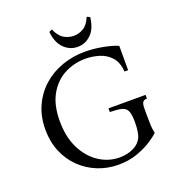

<svg xmlns="http://www.w3.org/2000/svg" viewBox="-155 -994 1041 1133"><g transform="rotate(-20 365.5 -427.5)"><path d="M396 15Q328 15 267 -9.5Q206 -34 159.5 -79Q113 -124 86.5 -187Q60 -250 60 -327Q60 -409 90 -474.5Q120 -540 172 -586Q224 -632 292 -656Q360 -680 436 -680Q490 -680 547.5 -669Q605 -658 639 -643V-490H616Q612 -549 582.5 -581.5Q553 -614 510.5 -627Q468 -640 425 -640Q352 -640 291 -607.5Q230 -575 193.5 -510Q157 -445 157 -345Q157 -245 193 -173Q229 -101 288.5 -62Q348 -23 418 -23Q465 -23 504 -41.5Q543 -60 560 -98Q563 -105 567.5 -127.5Q572 -150 572 -190Q572 -239 561.5 -260.5Q551 -282 525 -288Q499 -294 453 -295V-318H686V-295Q665 -294 658.5 -282.5Q652 -271 652 -248V-190Q652 -163 653 -139Q654 -115 660 -89Q643 -72 605.5 -47.5Q568 -23 515 -4Q462 15 396 15ZM517 -870 536 -861Q528 -791 492 -756Q456 -721 408 -721Q359 -721 323 -756Q287 -791 279 -861L298 -870Q318 -824 347 -807Q376 -790 408 -790Q440 -790 469 -807Q498 -824 517 -870Z"/></g></svg>

Font: Bona Nova
Style: Regular
Weight: 400
Designer: Mateusz Machalski
Foundry: Capitalics
Version: Version 4.001; ttfautohint (v1.8.3)